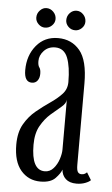

<svg xmlns="http://www.w3.org/2000/svg" viewBox="-49 -670 418 715"><g transform="rotate(5 160.0 -313.0)"><path d="M129 10Q84.5 10 56.2 -23Q28 -56 28 -119.5Q28 -165.5 45.5 -196Q63 -226.5 88.8 -247.8Q114.5 -269 140.2 -286.5Q166 -304 183.5 -322.8Q201 -341.5 201 -368Q201 -425 187.8 -458.8Q174.5 -492.5 141 -492.5Q115.5 -492.5 99.2 -475.2Q83 -458 83 -436.5Q83 -420 88.5 -413Q94 -406 94 -389.5Q94 -374 86.5 -364Q79 -354 65.5 -354Q37 -354 37 -398.5Q37 -453.5 67.8 -490.8Q98.5 -528 149 -528Q199.5 -528 230.2 -491.2Q261 -454.5 261 -368V-64.5Q261 -44 265.8 -37.2Q270.5 -30.5 279.5 -30.5Q287 -30.5 292 -33.5Q297 -36.5 299.5 -39.5L316.5 -11.5Q310.5 -5 296 0.5Q281.5 6 263.5 6Q237.5 6 223.2 -7.2Q209 -20.5 207.5 -41.5Q203 -27.5 185.2 -8.8Q167.5 10 129 10ZM142 -29.5Q161.5 -29.5 174.8 -44.8Q188 -60 194.5 -80.2Q201 -100.5 201 -116V-302Q200 -288 183.2 -274.2Q166.5 -260.5 145.2 -242Q124 -223.5 108 -195.5Q92 -167.5 92 -124.5Q92 -29.5 142 -29.5ZM209 -562.5Q194 -562.5 183.5 -573Q173 -583.5 173 -597.5Q173 -613 183.5 -624.2Q194 -635.5 209 -635.5Q223 -635.5 233.8 -624.2Q244.5 -613 244.5 -597.5Q244.5 -583.5 233.8 -573Q223 -562.5 209 -562.5ZM96 -562.5Q82.5 -562.5 71.8 -573Q61 -583.5 61 -597.5Q61 -613 71.8 -624.2Q82.5 -635.5 96 -635.5Q111 -635.5 122 -624.2Q133 -613 133 -597.5Q133 -583.5 122 -573Q111 -562.5 96 -562.5Z"/></g></svg>

Font: Imbue 10pt Light
Style: Regular
Weight: 300
Designer: Tyler Finck
Foundry: Etcetera Type Company
Version: Version 1.102; ttfautohint (v1.8.3)